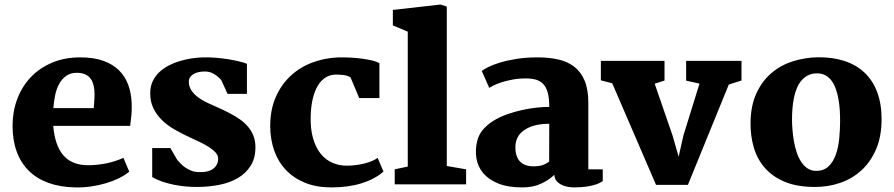

<svg xmlns="http://www.w3.org/2000/svg" viewBox="-20 -816 3957 850"><path d="M35.6 -259.3Q35.6 -321.8 56.2 -377Q76.7 -432.1 115.2 -473.1Q153.8 -514.2 209.5 -538.1Q265.1 -562 335.4 -562Q394.5 -562 437 -546.9Q479.5 -531.7 506.8 -504.6Q534.2 -477.5 547.9 -439.9Q561.5 -402.3 563 -357.9Q564 -327.1 561.5 -303.2Q559.1 -279.3 556.2 -258.8H215.8Q222.7 -172.4 260.5 -128.4Q298.3 -84.5 370.6 -84.5Q406.2 -84.5 446.5 -92Q486.8 -99.6 526.4 -117.2L552.2 -56.2Q533.7 -40.5 507.1 -27.3Q480.5 -14.2 449.2 -4.9Q418 4.4 383.1 9.5Q348.1 14.6 312.5 13.7Q246.1 12.2 194.6 -6.3Q143.1 -24.9 107.7 -59.8Q72.3 -94.7 54 -144.8Q35.6 -194.8 35.6 -259.3ZM395 -337.4Q396.5 -355.5 397.9 -376.2Q399.4 -397 397.7 -416.7Q396 -436.5 389.2 -453.6Q382.3 -470.7 367.7 -481Q358.9 -487.3 347.2 -490.5Q335.4 -493.7 319.8 -493.7Q291.5 -493.7 272.5 -479.7Q253.4 -465.8 241.5 -443.6Q229.5 -421.4 223.9 -393.6Q218.3 -365.7 216.3 -337.4Z M653.8 -160.6H734.4L765.1 -107.4Q771 -101.1 779.3 -92.3Q787.6 -83.5 798.8 -75.4Q810.1 -67.4 824.5 -61.3Q838.9 -55.2 856.9 -54.2Q900.9 -51.8 923.6 -68.8Q946.3 -85.9 945.8 -115.2Q945.3 -128.4 934.8 -140.4Q924.3 -152.3 906.7 -163.8Q889.2 -175.3 866.5 -186.3Q843.8 -197.3 818.8 -208.5Q784.2 -224.6 752.4 -242.9Q720.7 -261.2 696.8 -284.7Q672.9 -308.1 658.7 -337.6Q644.5 -367.2 645 -405.3Q645.5 -434.6 656.5 -457.3Q667.5 -480 685.8 -497.1Q704.1 -514.2 727.8 -526.4Q751.5 -538.6 777.3 -546.1Q803.2 -553.7 829.3 -557.6Q855.5 -561.5 878.9 -562Q906.7 -562.5 935.1 -560.3Q963.4 -558.1 989 -554Q1014.6 -549.8 1036.4 -544.7Q1058.1 -539.6 1073.2 -533.7V-400.4H987.3L960 -460.9Q947.3 -476.1 928.5 -487.8Q909.7 -499.5 887.7 -499.5Q874 -499.5 861.1 -497.1Q848.1 -494.6 838.1 -489Q828.1 -483.4 822 -474.9Q815.9 -466.3 815.9 -454.6Q815.9 -438.5 822.5 -424.8Q829.1 -411.1 840.8 -399.2Q852.5 -387.2 868.9 -377Q885.3 -366.7 904.8 -357.9Q928.2 -347.2 952.4 -336.4Q976.6 -325.7 999.5 -313.5Q1022.5 -301.3 1042.7 -287.1Q1063 -272.9 1078.1 -254.9Q1093.3 -236.8 1102.1 -214.6Q1110.8 -192.4 1110.8 -164.1Q1110.8 -115.7 1089.8 -82.3Q1068.8 -48.8 1033.2 -27.8Q997.6 -6.8 950.2 2.4Q902.8 11.7 850.1 11.7Q826.7 11.7 800.5 9.3Q774.4 6.8 748.3 1.5Q722.2 -3.9 697.8 -12.2Q673.3 -20.5 653.8 -32.2Z M1176.3 -256.3Q1175.8 -327.1 1199.5 -383.1Q1223.1 -439 1264.2 -478Q1305.2 -517.1 1360.6 -538.3Q1416 -559.6 1479.5 -562Q1504.4 -562.5 1531.7 -561Q1559.1 -559.6 1583.7 -556.2Q1608.4 -552.7 1628.4 -547.9Q1648.4 -543 1659.7 -536.6V-381.8H1570.3L1531.7 -473.6Q1518.1 -481.9 1500.5 -483.9Q1482.9 -485.8 1467.3 -485.8Q1442.4 -485.8 1422.4 -473.6Q1402.3 -461.4 1387.9 -438.2Q1373.5 -415 1365.2 -381.3Q1356.9 -347.7 1355.5 -304.7Q1353.5 -245.6 1366 -203.4Q1378.4 -161.1 1400.6 -134.3Q1422.9 -107.4 1452.4 -95Q1481.9 -82.5 1514.6 -82.5Q1536.6 -82.5 1557.6 -85.4Q1578.6 -88.4 1596.4 -93Q1614.3 -97.7 1628.7 -104Q1643.1 -110.4 1651.9 -117.2L1677.7 -56.2Q1638.7 -22.5 1580.1 -4.4Q1521.5 13.7 1447.3 13.7Q1381.3 13.7 1331.1 -6.6Q1280.8 -26.9 1246.3 -63Q1211.9 -99.1 1194.3 -148.4Q1176.8 -197.8 1176.3 -256.3Z M1727.5 -66.4 1785.2 -78.6V-675.8L1719.2 -703.6V-772L1929.7 -795.9L1958 -787.1V-81.1L2043.5 -66.4V0H1727.5Z M2092.8 -192.4Q2099.6 -220.7 2119.1 -243.2Q2138.7 -265.6 2166 -282.2Q2193.4 -298.8 2226.1 -310.3Q2258.8 -321.8 2292 -329.1Q2325.2 -336.4 2356.2 -339.6Q2387.2 -342.8 2411.6 -342.8Q2411.6 -381.8 2404.8 -406.2Q2397.9 -430.7 2384.5 -444.6Q2371.1 -458.5 2351.8 -463.6Q2332.5 -468.8 2307.6 -468.8Q2275.9 -468.8 2248.8 -463.6Q2221.7 -458.5 2200.4 -451.7Q2179.2 -444.8 2165.3 -437.7Q2151.4 -430.7 2146 -426.8L2112.8 -502Q2120.6 -508.3 2140.6 -518.6Q2160.6 -528.8 2192.1 -538.6Q2223.6 -548.3 2265.9 -555.2Q2308.1 -562 2359.9 -562Q2409.2 -562 2450.4 -553Q2491.7 -543.9 2521.5 -521.2Q2551.3 -498.5 2567.9 -459.7Q2584.5 -420.9 2584.5 -361.3V-66.4H2648.4V-14.2Q2635.7 -5.4 2619.9 0Q2604 5.4 2586.9 8.3Q2569.8 11.2 2553 12.5Q2536.1 13.7 2522 13.7Q2512.7 13.7 2498 11.7Q2483.4 9.8 2469.5 3.7Q2455.6 -2.4 2445.3 -13.4Q2435.1 -24.4 2434.1 -42Q2408.7 -18.1 2374 -2.2Q2339.4 13.7 2292.5 13.7Q2228.5 13.7 2185.8 -3.7Q2143.1 -21 2119.1 -49.6Q2095.2 -78.1 2089.1 -115.5Q2083 -152.8 2092.8 -192.4ZM2261.7 -163.6Q2261.7 -116.2 2288.6 -95.2Q2315.4 -74.2 2367.2 -81.5Q2380.4 -83.5 2391.1 -88.6Q2401.9 -93.8 2411.1 -100.6Q2411.1 -142.6 2411.4 -184.3Q2411.6 -226.1 2411.6 -268.1Q2396.5 -268.1 2379.4 -266.4Q2362.3 -264.6 2345.7 -260.3Q2329.1 -255.9 2314 -248Q2298.8 -240.2 2287.1 -228.8Q2275.4 -217.3 2268.6 -201.2Q2261.7 -185.1 2261.7 -163.6Z M2690.4 -447.3 2640.1 -460.4V-546.4H2921.9V-459.5L2878.4 -445.3L2958 -214.4L2984.4 -122.1L3005.4 -215.8L3076.7 -445.8L3017.6 -459V-546.4H3262.7V-459.5L3206.5 -441.9L3025.4 2.4H2884.3Z M3302.7 -273.9Q3303.7 -349.1 3328.9 -403.3Q3354 -457.5 3395.3 -492.7Q3436.5 -527.8 3490.2 -544.7Q3543.9 -561.5 3601.6 -562.5Q3667 -563 3719 -545.9Q3771 -528.8 3807.4 -494.4Q3843.8 -460 3863.3 -408.2Q3882.8 -356.4 3882.8 -288.6Q3882.8 -211.4 3858.4 -155Q3834 -98.6 3793.2 -61.5Q3752.4 -24.4 3699.2 -6.3Q3646 11.7 3587.9 11.7Q3509.8 11.7 3455.3 -10.7Q3400.9 -33.2 3366.7 -72Q3332.5 -110.8 3317.1 -163.1Q3301.8 -215.3 3302.7 -273.9ZM3593.3 -59.6Q3627.4 -59.6 3648.2 -79.6Q3668.9 -99.6 3680.2 -131.3Q3691.4 -163.1 3695.3 -202.4Q3699.2 -241.7 3699.2 -280.3Q3699.2 -303.2 3697.8 -327.9Q3696.3 -352.5 3692.1 -376Q3688 -399.4 3680.9 -420.4Q3673.8 -441.4 3662.6 -457Q3651.4 -472.7 3635.3 -481.9Q3619.1 -491.2 3597.2 -491.2Q3574.7 -491.2 3557.6 -482.7Q3540.5 -474.1 3528.1 -459.5Q3515.6 -444.8 3507.6 -425.3Q3499.5 -405.8 3494.9 -383.1Q3490.2 -360.4 3488.3 -335.9Q3486.3 -311.5 3486.3 -287.6Q3486.3 -266.6 3488.3 -241.7Q3490.2 -216.8 3494.6 -191.4Q3499 -166 3506.8 -142.3Q3514.6 -118.7 3526.6 -100.1Q3538.6 -81.5 3554.9 -70.6Q3571.3 -59.6 3593.3 -59.6Z"/></svg>

Font: Merriweather
Style: Heavy
Weight: 900
Version: Version 1.003